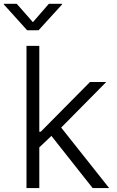

<svg xmlns="http://www.w3.org/2000/svg" viewBox="-54 -962 597 982"><path d="M141.6 -203.1V-288.1H154.3L406.2 -542.5H489.3L239.7 -290L232.4 -289.1ZM81.5 0V-727.5H147V0ZM419.9 0 200.7 -277.3 248 -323.2 504.4 0ZM31.7 -942.4 114.3 -848.6 195.8 -942.4H263.2V-939L143.1 -807.1H85L-34.2 -939V-942.4Z"/></svg>

Font: Inter 16pt Light
Style: Regular
Weight: 300
Version: Version 4.001;git-66647c0bb